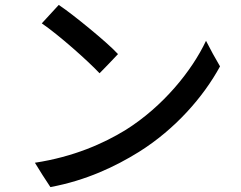

<svg xmlns="http://www.w3.org/2000/svg" viewBox="-20 -749 980 781"><path d="M344 -633C299 -670 252 -707 219 -729L150 -654C220 -606 337 -502 385 -451L422 -489L460 -529C434 -557 390 -595 344 -633ZM153 -37 185 12C331 -15 450 -72 545 -131C692 -223 807 -354 875 -479L846 -530L818 -583C760 -460 643 -316 492 -221C401 -165 279 -111 122 -87Z"/></svg>

Font: GenSekiGothic2 TW M
Style: Regular
Weight: 500
Version: Version 2.100;PS 2.1;hotconv 16.6.51;makeotf.lib2.5.65220 DE